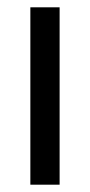

<svg xmlns="http://www.w3.org/2000/svg" viewBox="-20 -505 245 525"><path d="M143 0V-485H63V0Z"/></svg>

Font: Catamaran Thin
Style: Regular
Weight: 400
Version: Version 2.000